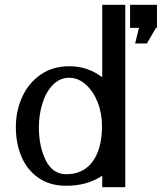

<svg xmlns="http://www.w3.org/2000/svg" viewBox="-20 -780 700 800"><path d="M522 -664H559L543 -599H592L630 -664H634V-760H522ZM406 -760V-458Q346 -504 269 -504Q199 -504 148.5 -468.5Q98 -433 72 -375Q46 -317 46 -250Q46 -184 69 -128.5Q92 -73 139.5 -39.5Q187 -6 256 -6Q344 -6 406 -48V0H502V-760ZM405 -255Q405 -160 366 -107Q327 -54 256 -54Q200 -54 171 -111.5Q142 -169 142 -250Q142 -301 156.5 -348.5Q171 -396 200 -426Q229 -456 269 -456Q305 -456 336.5 -428.5Q368 -401 386.5 -355Q405 -309 405 -255Z"/></svg>

Font: LXGW Marker Gothic
Style: Regular
Weight: 400
Version: Version 1.001